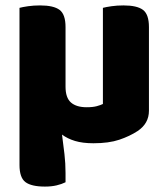

<svg xmlns="http://www.w3.org/2000/svg" viewBox="-20 -513 622 709"><path d="M530 -104Q530 -57 488 -29Q459 -10 420.5 3Q382 16 325 16Q285 16 257 7.5Q229 -1 209 -16Q214 22 218 56Q222 90 222 126V160Q208 167 189 171.5Q170 176 146 176Q96 176 74 159.5Q52 143 52 96V-484Q63 -487 83.5 -490Q104 -493 128 -493Q178 -493 200 -476.5Q222 -460 222 -413V-193Q222 -152 242 -134.5Q262 -117 300 -117Q323 -117 337.5 -121Q352 -125 360 -129V-484Q371 -487 391.5 -490Q412 -493 436 -493Q486 -493 508 -476.5Q530 -460 530 -413V-104Z"/></svg>

Font: Baloo Chettan 2 ExtraBold
Style: Regular
Weight: 800
Designer: Maithili Shingre, Unnati Kotecha and Ek Type
Foundry: Ek Type
Version: Version 1.640;hotconv 1.0.111;makeotfexe 2.5.65597; ttfautoh